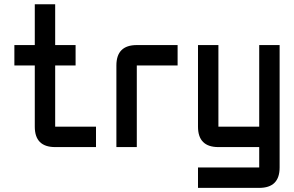

<svg xmlns="http://www.w3.org/2000/svg" viewBox="-20 -704 1407 919"><path d="M244.1 0Q146.5 0 146.5 -97.7V-390.6H48.8V-488.3H146.5V-683.6H244.1V-488.3H341.8V-390.6H244.1V-97.7H439.5V0Z M634.8 -488.3H830.1V-390.6H634.8V0H537.1V-390.6Q537.1 -488.3 634.8 -488.3Z M927.7 -488.3H1025.4V-97.7H1220.7V-488.3H1318.4V97.7Q1318.4 195.3 1220.7 195.3H927.7V97.7H1220.7V0H1025.4Q927.7 0 927.7 -97.7Z"/></svg>

Font: BabelStone Runic Short Twig
Style: Regular
Weight: 400
Designer: Andrew West
Foundry: BabelStone
Version: Version 3.003;March 14, 2022